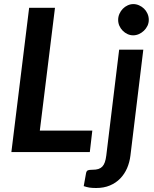

<svg xmlns="http://www.w3.org/2000/svg" viewBox="-20 -762 774 962"><path d="M37 0ZM179.5 -107.5 255.5 -723H126L37 0H430L442.5 -107.5ZM698 -513H577L512.5 17.5C510.8 30.8 508.4 42 505.2 51C502.1 60 497.8 67.2 492.5 72.8C487.2 78.2 480.6 82.2 472.8 84.8C464.9 87.2 455.5 88.5 444.5 88.5C433.2 88.5 425.2 89.4 420.8 91.2C416.2 93.1 413.2 97.3 411.5 104L399.5 170.5C408.8 173.8 418.2 176.2 427.5 177.8C436.8 179.2 448.2 180 461.5 180C487.5 180 510.6 175.8 530.8 167.2C550.9 158.8 568.2 147.1 582.5 132.2C596.8 117.4 608.2 100.2 616.8 80.5C625.2 60.8 630.8 39.8 633.5 17.5ZM725.5 -662.5C725.5 -673.5 723.3 -683.8 719 -693.5C714.7 -703.2 708.9 -711.5 701.8 -718.5C694.6 -725.5 686.3 -731.1 677 -735.2C667.7 -739.4 658 -741.5 648 -741.5C638.3 -741.5 628.9 -739.4 619.8 -735.2C610.6 -731.1 602.5 -725.4 595.5 -718.2C588.5 -711.1 582.8 -702.7 578.5 -693C574.2 -683.3 572 -673.2 572 -662.5C572 -651.8 574.1 -641.8 578.2 -632.5C582.4 -623.2 588 -615 595 -608C602 -601 610 -595.4 619 -591.2C628 -587.1 637.3 -585 647 -585C657 -585 666.7 -587.1 676 -591.2C685.3 -595.4 693.7 -601 701 -608C708.3 -615 714.2 -623.2 718.8 -632.5C723.2 -641.8 725.5 -651.8 725.5 -662.5Z"/></svg>

Font: Lato
Style: Bold Italic
Weight: 700
Italic angle: -7°
Designer: Lukasz Dziedzic
Foundry: tyPoland Lukasz Dziedzic
Version: Version 2.007; 2014-02-27